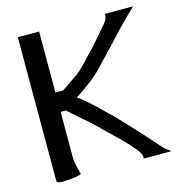

<svg xmlns="http://www.w3.org/2000/svg" viewBox="-104 -780 840 888"><g transform="rotate(-15 316.0 -336.5)"><path d="M162 -82Q162 -81 162 -79Q162 -55 178 0Q160 11 89 13Q85 13 82 13Q60 13 60 1V-686H162V-394H199L256 -433Q269 -442 281 -450.5Q293 -459 302 -469Q325 -491 345 -513Q365 -535 385 -555L449 -629Q477 -659 477 -677V-686H612Q596 -670 571.5 -646.5Q547 -623 516 -590Q481 -551 382 -448Q341 -404 252 -346Q289 -322 354 -257Q386 -228 433 -178Q480 -128 544 -57Q554 -45 564.5 -33.5Q575 -22 584 -13Q589 -9 595.5 -4Q602 1 610 7H478V3Q478 -1 477 -8Q475 -28 402 -102Q360 -143 281 -219Q266 -232 243 -251.5Q220 -271 187 -301H162Z"/></g></svg>

Font: New Athena Unicode
Style: Regular
Weight: 400
Designer: J. Rusten 1997; rev. by R. Hancock 2001, 2002, rev. by D. Mastronarde 2002-2021
Foundry: GreekKeys New Athena Unicode
Version: Version 5.008